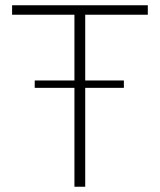

<svg xmlns="http://www.w3.org/2000/svg" viewBox="-20 -710 608 730"><path d="M542 -654V-690H26V-654H263V-404H112V-376H263V0H304V-376H451V-404H304V-654Z"/></svg>

Font: Exo 2 Extra Light
Style: Regular
Weight: 250
Designer: Natanael Gama
Version: Version 1.001;PS 001.001;hotconv 1.0.88;makeotf.lib2.5.64775